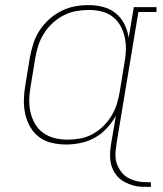

<svg xmlns="http://www.w3.org/2000/svg" viewBox="-20 -558 640 752"><path d="M571 174Q553 174 535 173.5Q517 173 500 168Q483 163 467.5 154.5Q452 146 440.5 133.5Q429 121 422 105.5Q415 90 412.5 72.5Q410 55 411.5 36.5Q413 18 416 0L434 -105Q419 -78 398 -55.5Q377 -33 351 -18.5Q325 -4 296 2Q267 8 239 8Q210 8 182.5 1.5Q155 -5 133.5 -21Q112 -37 98.5 -60.5Q85 -84 79 -110.5Q73 -137 73.5 -166Q74 -195 79 -223L97 -333Q102 -360 110.5 -387Q119 -414 134.5 -438Q150 -462 172 -482Q194 -502 220 -515Q246 -528 273 -533Q300 -538 328 -538Q357 -538 385 -530.5Q413 -523 434 -505.5Q455 -488 467.5 -463Q480 -438 484 -410L504 -530H593V-511H522L437 0Q435 16 433 32Q431 48 433 63.5Q435 79 441.5 93Q448 107 457.5 118.5Q467 130 480 137.5Q493 145 508 149.5Q523 154 539 155Q555 156 571 156ZM245 -11Q269 -11 294 -15.5Q319 -20 342 -32.5Q365 -45 384 -63.5Q403 -82 416.5 -104Q430 -126 437.5 -150.5Q445 -175 449 -199L467 -309Q472 -334 473 -360Q474 -386 469 -410Q464 -434 452.5 -455.5Q441 -477 422 -492Q403 -507 378.5 -513Q354 -519 328 -519Q303 -519 278 -514.5Q253 -510 229.5 -498Q206 -486 186 -467.5Q166 -449 152 -426.5Q138 -404 130 -379.5Q122 -355 118 -330L100 -220Q95 -194 94.5 -168Q94 -142 99.5 -118Q105 -94 117.5 -72.5Q130 -51 150 -37Q170 -23 194.5 -17Q219 -11 245 -11Z"/></svg>

Font: Iosevka Curly Slab ThExObl
Style: Regular
Weight: 100
Width: 7
Italic angle: -9°
Monospace: yes
Designer: Belleve Invis
Foundry: Belleve Invis
Version: Version 11.1.0; ttfautohint (v1.8.3)